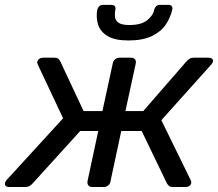

<svg xmlns="http://www.w3.org/2000/svg" viewBox="-45 -752 876 772"><path d="M-8.2 0Q-17.4 0 -21.7 -4.2Q-25.9 -8.3 -24.8 -15.9Q-23.8 -19.2 -22.6 -22.2Q-21.4 -25.2 -17.8 -28.9L208.7 -276.4L107.3 -491.6Q105.5 -495.2 104.9 -498.5Q104.3 -501.8 105.3 -504.1Q107.3 -511.7 113.4 -515.8Q119.4 -520 128.6 -520H174Q183.9 -520 189 -515.9Q194.1 -511.9 197.6 -504.6L291.2 -305.3H366.8L408.4 -497.1Q410.4 -507.3 417.8 -513.6Q425.3 -520 435.5 -520H482.1Q492.3 -520 497.6 -513.6Q502.9 -507.3 500.9 -497.1L459.3 -305.3H530.9L704.3 -504.6Q710.6 -511.9 717.3 -515.9Q724.1 -520 733.9 -520H793.4Q802.6 -520 807.7 -515.8Q812.8 -511.7 810.8 -504.1Q810.6 -498.6 803.6 -491.6L603.8 -268.7L721.1 -28.9Q722.9 -25.2 723.8 -22.2Q724.7 -19.2 723.7 -15.9Q722.7 -8.3 716.2 -4.2Q709.6 0 700.4 0H650.2Q640.1 0 635 -4.2Q629.9 -8.5 626.2 -14.6L524.6 -225.4H442.6L399.2 -22.9Q398.1 -12.7 390.2 -6.4Q382.3 0 372.1 0H325.5Q315.3 0 310.4 -6.4Q305.6 -12.7 306.7 -22.9L350.1 -225.4H277.7L86.3 -14.6Q81.2 -8.5 73.9 -4.2Q66.5 0 56.4 0ZM471.1 -589.3Q417.1 -589.3 387.7 -607Q358.4 -624.7 349.3 -653.4Q340.3 -682.1 346.2 -713.5Q348.2 -721.5 354.2 -727Q360.1 -732.5 369.2 -732.5H403.7Q412.7 -732.5 416.7 -727Q420.7 -721.5 418.7 -713.5Q415.9 -698.2 417.3 -684.1Q418.7 -669.9 431.4 -660.7Q444.1 -651.4 475.6 -651.4Q523.1 -651.4 547.1 -670.9Q571.1 -690.4 575.1 -713.5Q577.1 -721.5 583.1 -727Q589.1 -732.5 598.1 -732.5H632.6Q641.6 -732.5 645.6 -727Q649.6 -721.5 647.6 -713.5Q640.9 -682.1 621.6 -653.4Q602.4 -624.7 565.7 -607Q529.1 -589.3 471.1 -589.3Z"/></svg>

Font: Rubik Light
Style: Italic
Weight: 300
Italic angle: -12°
Designer: Hubert and Fischer
Foundry: Hubert and Fischer
Version: Version 2.300;gftools[0.9.30]